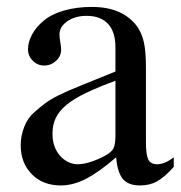

<svg xmlns="http://www.w3.org/2000/svg" viewBox="-20 -536 535 566"><path d="M410.2 -117.2Q410.2 -80.1 417 -65.9Q423.8 -51.8 443.4 -51.8Q465.8 -51.8 492.2 -72.3V-43.9Q463.9 -12.7 442.4 -1Q420.9 10.7 392.6 10.7Q358.4 10.7 342.3 -8.3Q326.2 -27.3 322.3 -72.3Q271.5 -28.3 233.4 -8.8Q195.3 10.7 159.2 10.7Q106.4 10.7 73.7 -22.5Q41 -55.7 41 -108.4Q41 -134.8 51.3 -161.6Q61.5 -188.5 81.1 -205.1Q98.6 -220.7 113.8 -231.9Q128.9 -243.2 153.3 -255.4Q177.7 -267.6 216.8 -283.2Q255.9 -298.8 320.3 -325.2V-396.5Q320.3 -442.4 298.3 -465.8Q276.4 -489.3 235.4 -489.3Q201.2 -489.3 178.2 -473.1Q155.3 -457 155.3 -434.6Q155.3 -425.8 157.7 -412.1Q160.2 -398.4 160.2 -389.6Q160.2 -370.1 145 -356.4Q129.9 -342.8 110.4 -342.8Q90.8 -342.8 76.7 -356.9Q62.5 -371.1 62.5 -390.6Q62.5 -412.1 74.7 -434.6Q86.9 -457 108.4 -474.6Q130.9 -494.1 168.5 -504.9Q206.1 -515.6 250 -515.6Q300.8 -515.6 335.4 -498.5Q370.1 -481.4 388.7 -451.2Q400.4 -431.6 405.3 -405.8Q410.2 -379.9 410.2 -335.9ZM320.3 -297.9Q269.5 -279.3 233.9 -262.2Q198.2 -245.1 176.3 -227.1Q154.3 -209 144.5 -188.5Q134.8 -168 134.8 -143.6V-138.7Q134.8 -121.1 140.6 -105Q146.5 -88.9 156.7 -77.1Q167 -65.4 180.7 -58.6Q194.3 -51.8 209 -51.8Q226.6 -51.8 248.5 -59.1Q270.5 -66.4 290 -77.1Q309.6 -87.9 314.9 -99.6Q320.3 -111.3 320.3 -136.7Z"/></svg>

Font: Jomolhari
Style: Regular
Weight: 400
Designer: Christopher J. Fynn
Foundry: Christopher  J.  Fynn (Karma Drubgy¸ Tenzin).
Version: Version alpha 0.003c 2006